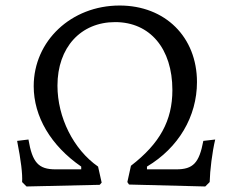

<svg xmlns="http://www.w3.org/2000/svg" viewBox="-20 -669 841 695"><path d="M76 6 341 0 348 -8 335 -66C246 -128 188 -244 188 -359C188 -497 272 -589 397 -589C523 -589 604 -493 604 -343C604 -232 558 -149 454 -69L441 -10L447 -1L723 6L739 -10C740 -52 748 -118 759 -164L716 -159C701 -79 679 -56 618 -56H512V-66C626 -134 693 -247 693 -372C693 -535 578 -649 413 -649C238 -649 102 -521 102 -357C102 -247 164 -142 274 -66V-56H181C119 -56 97 -81 83 -164L42 -159C56 -88 62 -38 60 -10Z"/></svg>

Font: Alegreya SC
Style: Regular
Weight: 400
Designer: Juan Pablo del Peral
Foundry: Huerta Tipografica
Version: Version 2.007;PS 002.007;hotconv 1.0.88;makeotf.lib2.5.64775